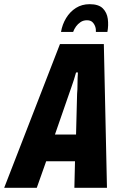

<svg xmlns="http://www.w3.org/2000/svg" viewBox="-61 -899 584 919"><path d="M-41 0 226 -688H436L451 0H295L298 -127H160L115 0ZM202 -255H303L308 -450Q309 -459 309.5 -471.5Q310 -484 310 -498.5Q310 -513 310.5 -526.5Q311 -540 312 -552H303Q299 -537 293 -518Q287 -499 280.5 -481Q274 -463 270 -451ZM231 -746Q237 -782 255.5 -812.5Q274 -843 302.5 -861Q331 -879 368 -879Q411 -879 431 -859Q451 -839 455 -808.5Q459 -778 453 -746H398Q399 -760 394.5 -772.5Q390 -785 381 -793.5Q372 -802 355 -802Q338 -802 325 -793.5Q312 -785 303 -772.5Q294 -760 289 -746Z"/></svg>

Font: Archivo ExtraCondensed ExtraBold
Style: Italic
Weight: 800
Width: 2
Italic angle: -10°
Designer: Hector Gatti
Foundry: Omnibus-Type
Version: Version 2.001